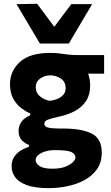

<svg xmlns="http://www.w3.org/2000/svg" viewBox="-20 -793 590 1018"><path d="M239 204.5Q163.5 204.5 120.5 188Q77.5 171.5 59.5 145.2Q41.5 119 41.5 89.5Q41.5 56.5 57.5 35.2Q73.5 14 95.2 2Q117 -10 133.5 -15V-25Q118 -29 98.2 -47Q78.5 -65 78.5 -99Q78.5 -124 93 -146Q107.5 -168 140 -181.5V-191.5Q118.5 -200.5 93.5 -219Q68.5 -237.5 50.8 -268.8Q33 -300 33 -346.5Q33 -416.5 85.5 -464.5Q138 -512.5 246 -512.5Q274 -512.5 294.8 -509.8Q315.5 -507 338.2 -504Q361 -501 395 -501H532V-402.5H447Q458 -374.5 458 -339.5Q458 -291 436.5 -258Q415 -225 378.2 -205Q341.5 -185 296.5 -175.5Q255 -166.5 235 -159Q215 -151.5 215 -136.5Q215 -122 234.5 -116.8Q254 -111.5 296.5 -111.5H316.5Q412 -111.5 465.8 -85Q519.5 -58.5 519.5 16Q519.5 67.5 494.5 103.5Q469.5 139.5 428.2 161.8Q387 184 337.5 194.2Q288 204.5 239 204.5ZM243.5 -258.5Q261 -260 280.8 -267.2Q300.5 -274.5 314.2 -288.8Q328 -303 328 -325.5Q328 -359.5 302.5 -376.5Q277 -393.5 246.5 -393.5Q217 -393.5 193.2 -376.8Q169.5 -360 169.5 -330Q169.5 -301 192 -282.2Q214.5 -263.5 243.5 -258.5ZM257.5 101.5Q299 101.5 326 91Q353 80.5 366.5 66.8Q380 53 380 43Q380 24.5 359.8 13.8Q339.5 3 274 3H258.5Q238 4 217.2 10.8Q196.5 17.5 182.8 29Q169 40.5 169 55.5Q169 73.5 190 87.5Q211 101.5 257.5 101.5ZM191.5 -562Q160 -615 129.2 -667.2Q98.5 -719.5 67.5 -771L177 -773Q199.5 -742.5 222.2 -712.2Q245 -682 268 -651Q290.5 -681.5 313 -711.2Q335.5 -741 358 -771H468.5Q438 -719.5 407 -667.2Q376 -615 345 -562Z"/></svg>

Font: Commissioner
Style: Bold
Weight: 700
Designer: Kostas Bartsokas
Foundry: Kostas Bartsokas
Version: Version 1.000; ttfautohint (v1.8.3)